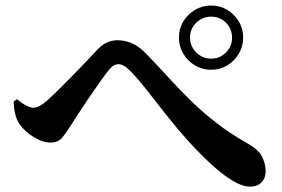

<svg xmlns="http://www.w3.org/2000/svg" viewBox="-20 -729 1040 708"><path d="M639.8 -590.3Q639.8 -623.5 655.9 -649.9Q672 -676.4 698.9 -692.5Q725.9 -708.6 758.4 -708.6Q791.5 -708.6 818 -692.5Q844.5 -676.4 860.6 -649.9Q876.7 -623.5 876.7 -590.3Q876.7 -557.8 860.6 -530.9Q844.5 -503.9 818 -487.8Q791.5 -471.7 758.4 -471.7Q725.9 -471.7 698.9 -487.8Q672 -503.9 655.9 -530.9Q639.8 -557.8 639.8 -590.3ZM680.7 -590.3Q680.7 -558.5 703.6 -535.6Q726.5 -512.7 758.4 -512.7Q790.9 -512.7 813.3 -535.6Q835.7 -558.5 835.7 -590.3Q835.7 -622.8 813.3 -645.2Q790.9 -667.6 758.4 -667.6Q726.5 -667.6 703.6 -645.2Q680.7 -622.8 680.7 -590.3ZM30.5 -354.6 42.6 -363.3Q59.9 -348.7 76.5 -340.1Q93.2 -331.6 102.8 -331.6Q114.3 -331.6 127 -338.6Q139.7 -345.6 157.6 -361.7Q176.8 -379.1 201.8 -404Q226.8 -428.8 253.1 -455.7Q279.4 -482.7 301.1 -505.5Q322.8 -528.2 334.2 -540.9Q352.5 -561.2 371.6 -571Q390.6 -580.7 413.4 -580.7Q441.4 -580.7 468.1 -568.7Q494.9 -556.8 522 -527.7Q565.4 -483 604.4 -439.9Q643.5 -396.9 685.5 -356Q727.5 -315 778.4 -275.5Q829.3 -235.9 895.9 -198.3Q933.7 -176.7 946.6 -150.6Q959.5 -124.5 959.5 -97.4Q959.5 -72 944.2 -56.4Q929 -40.8 901.7 -40.8Q874.3 -40.8 838 -62.4Q801.8 -84.1 761.1 -121.4Q720.3 -158.8 678.1 -204.6Q635.8 -251.4 597.1 -300.4Q558.4 -349.4 524.4 -393Q490.4 -436.7 461.8 -465.9Q447.8 -480.6 436.8 -486.5Q425.9 -492.3 416.3 -492.3Q407.3 -492.3 397.8 -486.2Q388.3 -480.1 377.1 -465.6Q364.8 -449.9 346.4 -423.8Q328 -397.8 308.2 -368.9Q288.4 -339.9 271 -312.9Q253.5 -285.8 241.5 -267.1Q225.4 -240.9 209.9 -222.1Q194.5 -203.2 167 -203.2Q137.1 -203.2 103.9 -223.8Q70.7 -244.4 50.8 -273Q40.9 -288.3 36 -309.1Q31.1 -330 30.5 -354.6Z"/></svg>

Font: Noto Serif KR
Style: Regular
Weight: 200
Designer: Ryoko NISHIZUKA 西塚涼子 (kana & ideographs); Frank Grießhammer (Latin, Greek & Cyrillic); Wenlong ZHANG 张文龙 (bopomofo); San
Foundry: Adobe
Version: Version 2.001;hotconv 1.1.0;makeotfexe 2.6.0